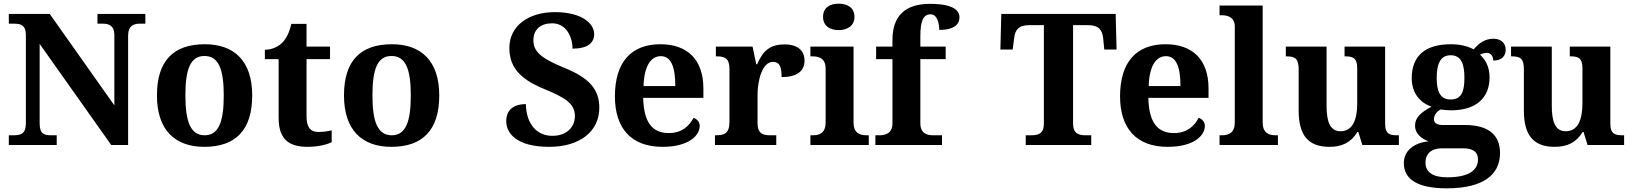

<svg xmlns="http://www.w3.org/2000/svg" viewBox="-20 -790 8893 1046"><path d="M28 0H289V-53H259C219 -53 196 -61 196 -118V-551L586 0H678V-596C678 -647 705 -661 741 -661H772V-714H511V-661H541C575 -661 603 -649 603 -600V-216L251 -714H28V-661H58C92 -661 121 -653 121 -600V-118C121 -61 93 -53 53 -53H28Z M1093 10C1264 10 1354 -82 1354 -270C1354 -458 1256 -549 1096 -549C924 -549 835 -458 835 -270C835 -82 933 10 1093 10ZM1095 -53C1018 -53 990 -128 990 -270C990 -413 1017 -485 1094 -485C1171 -485 1199 -413 1199 -270C1199 -128 1172 -53 1095 -53Z M1656 10C1718 10 1766 -5 1787 -15V-80C1766 -75 1742 -71 1716 -71C1669 -71 1650 -98 1650 -158V-468H1778V-536H1650V-660H1567C1557 -615 1541 -582 1521 -561C1501 -539 1466 -519 1423 -519V-468H1498V-148C1498 -31 1554 10 1656 10Z M2112 10C2283 10 2373 -82 2373 -270C2373 -458 2275 -549 2115 -549C1943 -549 1854 -458 1854 -270C1854 -82 1952 10 2112 10ZM2114 -53C2037 -53 2009 -128 2009 -270C2009 -413 2036 -485 2113 -485C2190 -485 2218 -413 2218 -270C2218 -128 2191 -53 2114 -53Z M2972 10C3139 10 3245 -74 3245 -203C3245 -302 3191 -366 3053 -421C2918 -476 2886 -514 2886 -571C2886 -631 2927 -663 2988 -663C3064 -663 3099 -590 3099 -525C3182 -525 3217 -557 3217 -604C3217 -664 3147 -724 3003 -724C2862 -724 2755 -651 2755 -529C2755 -431 2805 -362 2945 -305C3057 -259 3112 -226 3112 -158C3112 -97 3067 -50 2989 -50C2909 -50 2847 -109 2845 -223C2787 -223 2738 -198 2738 -130C2738 -65 2793 10 2972 10Z M3589 10C3733 10 3792 -52 3792 -104C3792 -126 3777 -142 3758 -148C3735 -102 3692 -65 3624 -65C3534 -65 3487 -123 3484 -257H3812V-308C3812 -467 3723 -549 3578 -549C3420 -549 3330 -453 3330 -265C3330 -91 3419 10 3589 10ZM3659 -321H3486C3489 -427 3524 -484 3580 -484C3637 -484 3659 -423 3659 -321Z M3875 0H4209V-53H4177C4137 -53 4107 -61 4107 -120V-273C4107 -350 4132 -453 4191 -453C4228 -453 4238 -425 4238 -370C4317 -370 4363 -399 4363 -460C4363 -511 4330 -548 4254 -548C4172 -548 4136 -511 4105 -440H4100L4080 -536H3880V-483H3883C3927 -483 3954 -474 3954 -415V-125C3954 -62 3924 -53 3879 -53H3875Z M4549 -626C4596 -626 4635 -649 4635 -698C4635 -749 4596 -770 4549 -770C4501 -770 4464 -749 4464 -698C4464 -649 4501 -626 4549 -626ZM4395 0H4713V-53H4701C4661 -53 4630 -67 4630 -124V-536H4395V-483H4407C4446 -483 4478 -469 4478 -416V-124C4478 -67 4448 -53 4407 -53H4395Z M4749 0H5112V-53H5065C5033 -53 4994 -61 4994 -118V-468H5132V-536H4994V-591C4994 -679 5011 -712 5050 -712C5087 -712 5097 -660 5097 -627C5179 -627 5207 -658 5207 -696C5207 -732 5175 -769 5046 -769C4905 -769 4842 -697 4842 -573V-536H4753V-468H4842V-118C4842 -61 4800 -53 4771 -53H4749Z M5568 0H5925V-53H5897C5857 -53 5826 -61 5826 -118V-653H5907C5967 -653 5985 -626 5990 -582L5996 -520H6063L6058 -714H5435L5430 -520H5497L5505 -582C5510 -626 5528 -653 5587 -653H5667V-118C5667 -61 5637 -53 5596 -53H5568Z M6341 10C6485 10 6544 -52 6544 -104C6544 -126 6529 -142 6510 -148C6487 -102 6444 -65 6376 -65C6286 -65 6239 -123 6236 -257H6564V-308C6564 -467 6475 -549 6330 -549C6172 -549 6082 -453 6082 -265C6082 -91 6171 10 6341 10ZM6411 -321H6238C6241 -427 6276 -484 6332 -484C6389 -484 6411 -423 6411 -321Z M6624 0H6942V-53H6930C6890 -53 6859 -67 6859 -124V-760H6624V-707H6636C6664 -707 6707 -699 6707 -646V-124C6707 -67 6676 -53 6636 -53H6624Z M7223 10C7291 10 7341 -14 7375 -71H7380L7402 0H7601V-53H7593C7554 -53 7526 -58 7526 -116V-536H7305V-483H7308C7347 -483 7374 -477 7374 -419V-227C7374 -134 7347 -75 7283 -75C7224 -75 7207 -130 7207 -216V-536H6985V-483H6988C7037 -483 7055 -470 7055 -412V-188C7055 -53 7107 10 7223 10Z M7862 236C8059 236 8152 163 8152 44C8152 -52 8093 -109 7960 -109H7843C7808 -109 7792 -119 7792 -141C7792 -165 7811 -186 7830 -194C7841 -191 7871 -189 7885 -189C8029 -189 8095 -263 8095 -368C8095 -426 8073 -465 8043 -492C8053 -497 8065 -502 8081 -502C8099 -502 8115 -487 8115 -460C8165 -460 8183 -488 8183 -520C8183 -552 8160 -579 8116 -579C8066 -579 8035 -551 8008 -521C7978 -538 7936 -549 7885 -549C7739 -549 7671 -481 7671 -364C7671 -283 7716 -230 7779 -209C7723 -179 7689 -150 7689 -106C7689 -59 7727 -34 7762 -20C7684 -12 7628 30 7628 99C7628 188 7705 236 7862 236ZM7883 -248C7825 -248 7807 -294 7807 -364C7807 -437 7824 -489 7883 -489C7942 -489 7958 -439 7958 -365C7958 -293 7943 -248 7883 -248ZM7864 176C7787 176 7746 148 7746 97C7746 34 7795 18 7835 18H7951C8005 18 8032 38 8032 78C8032 138 7981 176 7864 176Z M8450 10C8518 10 8568 -14 8602 -71H8607L8629 0H8828V-53H8820C8781 -53 8753 -58 8753 -116V-536H8532V-483H8535C8574 -483 8601 -477 8601 -419V-227C8601 -134 8574 -75 8510 -75C8451 -75 8434 -130 8434 -216V-536H8212V-483H8215C8264 -483 8282 -470 8282 -412V-188C8282 -53 8334 10 8450 10Z"/></svg>

Font: Noto Serif Telugu
Style: Bold
Weight: 700
Designer: Jelle Bosma - Monotype Design Team
Foundry: Monotype Imaging Inc.
Version: Version 2.005